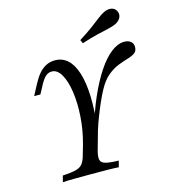

<svg xmlns="http://www.w3.org/2000/svg" viewBox="-112 -844 822 933"><g transform="rotate(-15 299.0 -377.5)"><path d="M88.7 0 96.8 -31.5Q140.3 -33.9 163.7 -39.9Q187.1 -46 198.4 -61.3Q209.7 -76.6 216.9 -104.8L230.6 -152.4Q249.2 -219.4 253.6 -286.7Q258.1 -354 250 -410.1Q241.9 -466.1 222.6 -500Q203.2 -533.9 175 -533.9Q158.9 -533.9 145.6 -523Q132.3 -512.1 116.9 -483.9L93.5 -440.3H62.1L93.5 -499.2Q107.3 -525 123 -543.1Q138.7 -561.3 158.9 -571.8Q179 -582.3 204 -582.3Q279 -582.3 309.3 -485.9Q339.5 -389.5 318.5 -212.9L300.8 -206.5Q325.8 -292.7 356 -361.7Q386.3 -430.6 419.4 -480.2Q452.4 -529.8 486.3 -556Q520.2 -582.3 552.4 -582.3Q573.4 -582.3 585.5 -572.2Q597.6 -562.1 597.6 -544.4Q597.6 -524.2 583.9 -514.5Q570.2 -504.8 548 -498.4Q525.8 -491.9 498.8 -481.5Q471.8 -471 444.8 -448.8Q417.7 -426.6 395.2 -384.7Q382.3 -361.3 367.3 -327.4Q352.4 -293.5 339.5 -259.7Q326.6 -225.8 318.5 -199.2L291.9 -104.8Q283.9 -75 287.5 -59.7Q291.1 -44.4 312.1 -38.3Q333.1 -32.3 378.2 -31.5L370.2 0Q348.4 -1.6 313.3 -2Q278.2 -2.4 229 -2.4Q179 -2.4 142.7 -2Q106.5 -1.6 88.7 0ZM357.3 -627.4 349.2 -645.2Q390.3 -671 417.3 -691.1Q444.4 -711.3 462.9 -725.8Q481.5 -740.3 496.8 -747.6Q517.7 -757.3 535.1 -753.6Q552.4 -750 560.5 -733.1Q567.7 -716.9 560.5 -701.6Q553.2 -686.3 533.1 -675.8Q516.9 -668.5 493.5 -663.3Q470.2 -658.1 437.5 -650.4Q404.8 -642.7 357.3 -627.4Z"/></g></svg>

Font: Playfair 12pt Light
Style: Italic
Weight: 300
Italic angle: -15.6°
Designer: Claus Eggers Sørensen
Foundry: Claus Eggers Sørensen
Version: Version 2.000;gftools[0.9.28]